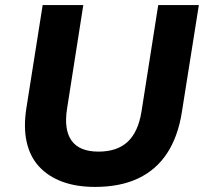

<svg xmlns="http://www.w3.org/2000/svg" viewBox="-20 -725 807 756"><path d="M354 11Q281 11 225.5 -9.5Q170 -30 134 -69Q98 -108 85 -166Q72 -224 84 -300L148 -705H308L244 -297Q231 -214 262 -171Q293 -128 368 -128Q441 -128 482.5 -166.5Q524 -205 537 -285L603 -705H763L696 -283Q681 -188 638.5 -122.5Q596 -57 525 -23Q454 11 354 11Z"/></svg>

Font: Nunito Sans 9pt ExtraBold
Style: Italic
Weight: 800
Italic angle: -9°
Version: Version 3.101;gftools[0.9.27]